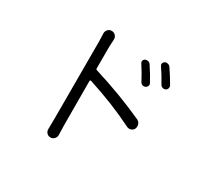

<svg xmlns="http://www.w3.org/2000/svg" viewBox="-160 -982 1320 1247"><g transform="rotate(30 500.0 -358.5)"><path d="M729.5 -588.9Q735.4 -579.1 731.4 -568.4Q727.5 -557.6 716.8 -552.7Q706.1 -547.9 694.8 -551.8Q683.6 -555.7 678.7 -566.4Q648.4 -624 617.2 -670.9Q611.3 -679.7 614.3 -689.9Q617.2 -700.2 627 -704.1Q637.7 -709 649.4 -705.6Q661.1 -702.1 667 -692.4Q704.1 -636.7 729.5 -588.9ZM382.8 -657.2V-497.1Q382.8 -490.2 389.6 -488.3Q592.8 -425.8 775.4 -342.8Q791 -335 796.9 -319.3Q799.8 -311.5 799.8 -303.7Q799.8 -294.9 796.9 -287.1Q790 -271.5 774.9 -266.1Q759.8 -260.7 744.1 -267.6Q584 -347.7 389.6 -410.2Q387.7 -410.2 385.3 -408.7Q382.8 -407.2 382.8 -404.3L383.8 -74.2L385.7 0Q385.7 16.6 375 28.3Q363.3 41 346.2 41Q329.1 41 317.4 28.3Q307.6 16.6 307.6 1L308.6 -74.2V-657.2L306.6 -717.8Q306.6 -733.4 317.4 -745.1Q328.1 -757.8 345.7 -757.8Q363.3 -757.8 375 -745.1Q385.7 -733.4 385.7 -717.8ZM737.3 -718.8Q732.4 -725.6 732.4 -732.4Q732.4 -735.4 733.4 -738.3Q736.3 -748 745.1 -752.9Q752 -756.8 759.8 -756.8Q763.7 -756.8 767.6 -754.9Q779.3 -752.9 786.1 -743.2Q822.3 -690.4 850.6 -640.6Q853.5 -634.8 853.5 -627.9Q853.5 -624 852.5 -620.1Q848.6 -608.4 838.9 -603.5Q832 -600.6 826.2 -600.6Q821.3 -600.6 816.4 -602.5Q805.7 -605.5 799.8 -616.2Q770.5 -670.9 737.3 -718.8Z"/></g></svg>

Font: Gen Jyuu Gothic Normal
Style: Regular
Weight: 300
Designer: [Source Han Sans]
Ryoko NISHIZUKA  (kana & ideographs); Paul D. Hunt (Latin, Greek & Cyrillic); Wenlong ZHANG  (bopomofo
Version: Version 1.002.20150607